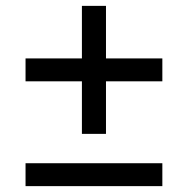

<svg xmlns="http://www.w3.org/2000/svg" viewBox="-20 -634 640 654"><path d="M259 -357H67V-435H259V-614H341V-435H533V-357H341V-178H259ZM67 -78H533V0H67Z"/></svg>

Font: IBM Plex Serif SemiBold
Style: Regular
Weight: 600
Designer: Mike Abbink, Paul van der Laan, Pieter van Rosmalen
Foundry: Bold Monday
Version: Version 2.5